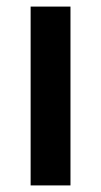

<svg xmlns="http://www.w3.org/2000/svg" viewBox="-20 -563 307 583"><path d="M194 0H73V-543H194Z"/></svg>

Font: Noto Sans Devanagari SemiCondensed SemiBold
Style: Regular
Weight: 600
Width: 4
Designer: Jelle Bosma - Monotype Design Team
Foundry: Monotype Imaging Inc.
Version: Version 2.004; ttfautohint (v1.8.4.7-5d5b)